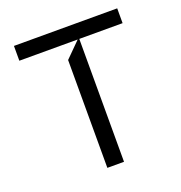

<svg xmlns="http://www.w3.org/2000/svg" viewBox="-131 -840 899 953"><g transform="rotate(-20 319.0 -363.5)"><path d="M354.4 -649.1H46.2V-727.3H591.6V-649.1H362.9V0H274.9V-569.6Z"/></g></svg>

Font: Riot Sans
Style: Regular
Weight: 400
Designer: Rasmus Andersson
Foundry: rsms
Version: Version 4.001